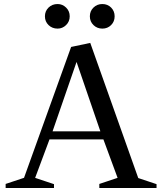

<svg xmlns="http://www.w3.org/2000/svg" viewBox="-20 -933 805 953"><path d="M8 -20 116 -56 93 -33 333 -700 428 -720 672 -33 646 -56 757 -19V0H473V-20L581 -56L570 -33L487 -258L511 -241H208L232 -258L148 -33L137 -56L248 -19V0H8ZM223 -281H496L484 -264L354 -643H366L235 -264ZM426 -852Q426 -878 444 -895.5Q462 -913 488 -913Q514 -913 531.5 -895.5Q549 -878 549 -852Q549 -826 531.5 -808.5Q514 -791 488 -791Q462 -791 444 -808.5Q426 -826 426 -852ZM203 -852Q203 -878 221 -895.5Q239 -913 266 -913Q290 -913 308 -895.5Q326 -878 326 -852Q326 -826 308 -808.5Q290 -791 266 -791Q239 -791 221 -808.5Q203 -826 203 -852Z"/></svg>

Font: Wittgenstein
Style: Regular
Weight: 400
Designer: Jörg Drees
Foundry: Jörg Drees
Version: Version 1.003;Glyphs 3.1.2 (3151)